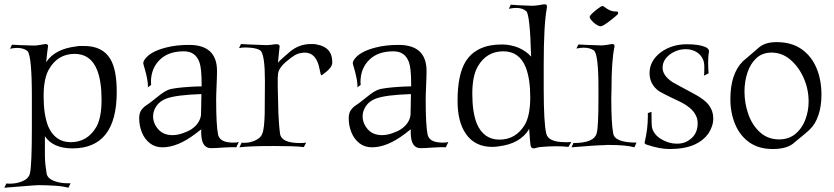

<svg xmlns="http://www.w3.org/2000/svg" viewBox="-32 -686 3900 898"><path d="M-12 192 -2 172Q2 173 14 173Q45 173 69 163Q102 151 108 125Q117 87 117 -89V-235Q117 -422 97 -447Q78 -462 48 -462Q41 -462 32.5 -461Q24 -460 15 -458L24 -477Q35 -476 60 -475Q85 -474 123 -473Q135 -472 156 -476Q167 -478 173 -479Q179 -480 181 -480Q193 -480 193 -470Q193 -469 192.5 -468Q192 -467 192 -465Q190 -452 188 -434Q186 -416 184 -395Q224 -457 325 -469Q334 -471 343 -471Q352 -471 361 -471Q448 -471 484 -410Q514 -361 514 -256Q514 8 307 8Q216 8 178 -49V39Q178 64 180.5 85.5Q183 107 186 125Q190 152 232 164Q256 171 282 171H298L288 192Q262 185 223 182.5Q184 180 149 180Q136 180 96 183.5Q56 187 -12 192ZM299 -21Q377 -21 419 -93Q443 -137 443 -219Q443 -307 422 -359Q392 -434 317 -434Q238 -434 197 -362Q172 -319 172 -236Q172 -150 193 -96Q225 -21 299 -21Z M955 7Q909 7 909 -67Q909 -70 909 -73.5Q909 -77 910 -81Q903 -77 896.5 -71.5Q890 -66 883 -61Q799 3 728 3Q693 3 668.5 -16.5Q644 -36 631.5 -67Q619 -98 619 -133Q619 -157 629 -171Q639 -185 653 -194Q667 -203 678 -212Q704 -233 720.5 -245.5Q737 -258 753 -265Q767 -271 796 -274.5Q825 -278 857 -280Q889 -282 911 -282V-295Q911 -365 901 -394Q883 -446 828 -446Q758 -446 718 -409Q674 -368 674 -302Q674 -298 674.5 -294.5Q675 -291 675 -289L659 -277L660 -282Q660 -309 647 -357Q638 -387 638 -390Q638 -399 647 -411Q673 -445 742 -463Q768 -470 795.5 -473Q823 -476 852 -476Q983 -476 983 -354Q983 -343 982.5 -326Q982 -309 981 -286Q980 -264 979.5 -247Q979 -230 979 -219Q979 -100 988 -56Q996 -24 1041 -20Q1047 -19 1052.5 -19Q1058 -19 1062 -19Q1078 -19 1085 -22L1073 3Q1063 2 1048 2.5Q1033 3 1014 4Q974 7 955 7ZM775 -54Q797 -54 822 -62.5Q847 -71 864 -82Q902 -108 908 -147Q909 -164 909 -189.5Q909 -215 910 -246Q852 -244 811.5 -239Q771 -234 746 -225Q715 -213 699.5 -190Q684 -167 684 -142Q684 -109 708 -81.5Q732 -54 775 -54Z M1088 3 1098 -19Q1101 -18 1110 -18Q1136 -18 1159 -28Q1187 -40 1194 -59Q1200 -73 1202.5 -97Q1205 -121 1206 -154L1207 -298V-310Q1207 -427 1187 -449Q1173 -460 1138 -463Q1132 -463 1127 -463.5Q1122 -464 1117 -464Q1100 -464 1086 -461L1095 -480Q1103 -479 1132.5 -478Q1162 -477 1213 -475Q1218 -475 1225.5 -475.5Q1233 -476 1241 -477Q1250 -479 1255.5 -479Q1261 -479 1263 -479Q1276 -479 1276 -468Q1276 -464 1275 -462L1268 -393Q1272 -398 1286 -411Q1300 -424 1325 -445Q1368 -480 1421 -480Q1428 -480 1435 -480Q1442 -480 1449 -478Q1524 -465 1522 -392Q1522 -368 1474 -335Q1473 -335 1472.5 -334.5Q1472 -334 1471 -334Q1468 -334 1463 -361Q1449 -440 1393 -440Q1389 -440 1385 -439.5Q1381 -439 1376 -438Q1349 -435 1312 -402Q1268 -367 1268 -335Q1268 -323 1267 -324V-281Q1267 -260 1270 -158Q1271 -139 1272.5 -114.5Q1274 -90 1278 -58Q1287 -17 1371 -17Q1380 -17 1387.5 -17.5Q1395 -18 1400 -19L1389 2Q1366 -1 1331.5 -2Q1297 -3 1252 -3H1238Q1139 -3 1088 3Z M1935 7Q1889 7 1889 -67Q1889 -70 1889 -73.5Q1889 -77 1890 -81Q1883 -77 1876.5 -71.5Q1870 -66 1863 -61Q1779 3 1708 3Q1673 3 1648.5 -16.5Q1624 -36 1611.5 -67Q1599 -98 1599 -133Q1599 -157 1609 -171Q1619 -185 1633 -194Q1647 -203 1658 -212Q1684 -233 1700.5 -245.5Q1717 -258 1733 -265Q1747 -271 1776 -274.5Q1805 -278 1837 -280Q1869 -282 1891 -282V-295Q1891 -365 1881 -394Q1863 -446 1808 -446Q1738 -446 1698 -409Q1654 -368 1654 -302Q1654 -298 1654.5 -294.5Q1655 -291 1655 -289L1639 -277L1640 -282Q1640 -309 1627 -357Q1618 -387 1618 -390Q1618 -399 1627 -411Q1653 -445 1722 -463Q1748 -470 1775.5 -473Q1803 -476 1832 -476Q1963 -476 1963 -354Q1963 -343 1962.5 -326Q1962 -309 1961 -286Q1960 -264 1959.5 -247Q1959 -230 1959 -219Q1959 -100 1968 -56Q1976 -24 2021 -20Q2027 -19 2032.5 -19Q2038 -19 2042 -19Q2058 -19 2065 -22L2053 3Q2043 2 2028 2.5Q2013 3 1994 4Q1954 7 1935 7ZM1755 -54Q1777 -54 1802 -62.5Q1827 -71 1844 -82Q1882 -108 1888 -147Q1889 -164 1889 -189.5Q1889 -215 1890 -246Q1832 -244 1791.5 -239Q1751 -234 1726 -225Q1695 -213 1679.5 -190Q1664 -167 1664 -142Q1664 -109 1688 -81.5Q1712 -54 1755 -54Z M2464 8Q2451 8 2449 -9Q2448 -15 2446.5 -33.5Q2445 -52 2443 -83Q2402 -13 2297 -1Q2290 0 2283.5 0.5Q2277 1 2270 1Q2189 1 2147 -60Q2108 -116 2108 -214Q2108 -339 2147 -400Q2197 -478 2315 -478Q2357 -478 2395 -462Q2432 -445 2452 -421Q2447 -614 2430 -633Q2413 -649 2382 -649Q2375 -649 2366 -648Q2357 -647 2348 -645L2357 -664Q2369 -663 2394 -661.5Q2419 -660 2456 -659Q2470 -659 2489 -662Q2500 -664 2506.5 -665Q2513 -666 2515 -666Q2526 -666 2526 -657V-651Q2511 -573 2511 -385V-274Q2511 -109 2523 -61Q2532 -21 2613 -21Q2621 -21 2628 -21Q2635 -21 2640 -22L2627 1Q2600 -2 2569 -2Q2551 -2 2531.5 -1Q2512 0 2491 2Q2489 2 2478 5Q2469 8 2464 8ZM2304 -33Q2382 -33 2424 -105Q2448 -149 2448 -231Q2448 -317 2427 -371Q2397 -446 2322 -446Q2243 -446 2202 -374Q2177 -330 2177 -248Q2177 -161 2198 -108Q2230 -33 2304 -33Z M2778 -563Q2765 -563 2744 -581Q2726 -598 2726 -607Q2726 -615 2757 -640Q2780 -658 2786 -658Q2790 -658 2797 -652Q2803 -648 2808 -644.5Q2813 -641 2818 -639Q2832 -632 2853 -632Q2859 -632 2859 -625Q2859 -621 2856 -618Q2853 -615 2845.5 -608.5Q2838 -602 2825 -592Q2788 -563 2778 -563ZM2641 3 2650 -17Q2748 -17 2759 -64Q2763 -79 2765 -119.5Q2767 -160 2767 -227V-276Q2767 -431 2746 -450Q2727 -463 2698 -463Q2691 -463 2682.5 -462Q2674 -461 2664 -459L2673 -478Q2685 -477 2710 -476Q2735 -475 2772 -474Q2779 -473 2787.5 -474Q2796 -475 2806 -476Q2817 -478 2823 -479Q2829 -480 2831 -480Q2842 -480 2842 -472V-467Q2835 -436 2831.5 -386Q2828 -336 2828 -268L2827 -227Q2827 -109 2836 -62Q2843 -19 2945 -19L2935 3Q2897 -8 2818 -8Q2812 -8 2805.5 -8Q2799 -8 2791 -7Q2775 -7 2737.5 -4.5Q2700 -2 2641 3Z M3099 11Q3053 11 2991 -10Q2983 -13 2983 -18V-20Q2998 -82 2998 -140V-157L3015 -163Q3015 -97 3018 -88Q3026 -56 3061 -35Q3096 -14 3134 -14Q3159 -14 3178 -23Q3231 -50 3231 -108Q3231 -131 3222 -147Q3205 -183 3145 -212Q3102 -232 3079 -244Q3056 -256 3051 -259Q3006 -291 3006 -344Q3006 -401 3058 -441Q3110 -479 3180 -479Q3238 -479 3267 -466Q3284 -459 3284 -446V-443Q3280 -426 3280 -393Q3280 -383 3280.5 -370Q3281 -357 3282 -343L3260 -332Q3262 -338 3262 -356V-379Q3261 -417 3230 -440Q3206 -456 3176 -456Q3135 -456 3102 -432Q3067 -406 3067 -369Q3067 -333 3113 -302Q3118 -299 3141 -286.5Q3164 -274 3207 -251Q3265 -221 3285 -192Q3304 -166 3304 -132Q3304 -96 3281 -61Q3257 -28 3217 -10Q3171 11 3099 11Z M3582 11Q3517 11 3473 -20Q3429 -51 3406.5 -104.5Q3384 -158 3384 -223Q3384 -340 3442 -399Q3447 -403 3466 -419.5Q3485 -436 3519 -465Q3548 -489 3600 -489Q3670 -489 3716.5 -456.5Q3763 -424 3786.5 -368.5Q3810 -313 3810 -243Q3810 -190 3796 -148Q3782 -106 3756 -81Q3746 -71 3727 -55.5Q3708 -40 3684 -20Q3652 11 3582 11ZM3612 -34Q3657 -34 3688 -59.5Q3719 -85 3734.5 -126Q3750 -167 3750 -211Q3750 -269 3727 -321Q3704 -373 3665 -406.5Q3626 -440 3577 -440Q3533 -440 3505 -413.5Q3477 -387 3463.5 -345.5Q3450 -304 3450 -258Q3450 -202 3468.5 -150.5Q3487 -99 3523.5 -66.5Q3560 -34 3612 -34Z"/></svg>

Font: Gideon Roman
Style: Regular
Weight: 400
Designer: Robert E. Leuschke
Foundry: Robert E. Leuschke
Version: Version 2.010